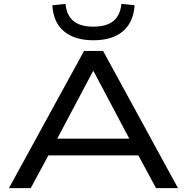

<svg xmlns="http://www.w3.org/2000/svg" viewBox="-20 -967 961 987"><path d="M26 0 412 -705H510L895 0H782L674 -200L728 -168H191L246 -200L138 0ZM458 -601 262 -231 228 -254H691L657 -231L461 -601ZM460 -760Q364 -760 309 -806Q254 -852 249 -940L317 -947Q322 -889 357 -859.5Q392 -830 460 -830Q529 -830 564 -860Q599 -890 604 -947L672 -940Q666 -852 611.5 -806Q557 -760 460 -760Z"/></svg>

Font: Nunito Sans 10pt Expanded Medium
Style: Regular
Weight: 500
Width: 7
Designer: Vernon Adams
Foundry: Vernon Adams
Version: Version 3.101;gftools[0.9.27]